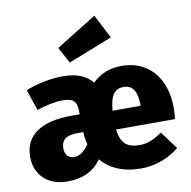

<svg xmlns="http://www.w3.org/2000/svg" viewBox="-92 -937 1041 1046"><g transform="rotate(-10 429.0 -414.0)"><path d="M566 -714 498 -846 274 -707 322 -618ZM837 -275C837 -451 737 -551 597 -551C526 -551 474 -527 434 -487C401 -527 351 -551 270 -551C210 -551 131 -537 65 -510L104 -394C157 -412 210 -422 243 -422C304 -422 326 -405 326 -347V-331H280C109 -331 20 -266 20 -149C20 -51 87 18 198 18C271 18 339 -4 386 -71C432 -17 505 18 604 18C693 18 764 -15 817 -58L744 -156C698 -124 661 -109 620 -109C559 -109 517 -129 507 -215H833C835 -233 837 -258 837 -275ZM661 -319H506C513 -408 540 -436 587 -436C644 -436 660 -389 661 -325ZM257 -107C224 -107 206 -129 206 -163C206 -212 236 -232 298 -232H329V-227C330 -205 333 -183 339 -163C315 -129 291 -107 257 -107Z"/></g></svg>

Font: Fira Sans ExtraBold
Style: Regular
Weight: 800
Designer: bBox Type GmbH & Carrois Corporate GbR & Edenspiekermann AG
Foundry: bBox Type GmbH & Carrois Corporate GbR & Edenspiekermann AG
Version: Version 4.300;PS 004.300;hotconv 1.0.88;makeotf.lib2.5.64775